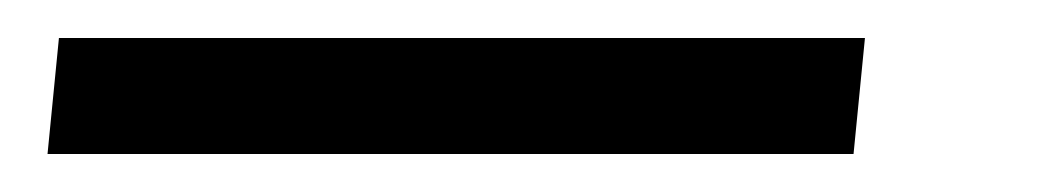

<svg xmlns="http://www.w3.org/2000/svg" viewBox="-20 52 557 101"><path d="M11 72H435L429 133H5Z"/></svg>

Font: Zilla Slab Medium
Style: Regular
Weight: 500
Designer: Typotheque.com
Foundry: Typotheque type foundry
Version: Version 1.1; 2017